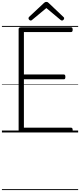

<svg xmlns="http://www.w3.org/2000/svg" viewBox="-20 -1380 834 2000"><path d="M202 0Q188 0 181 -5.5Q174 -11 174 -23V-1077Q174 -1087 181 -1091.5Q188 -1096 202 -1096H720Q728 -1096 732.5 -1090.5Q737 -1085 737 -1071Q737 -1057 732.5 -1051.5Q728 -1046 720 -1046H229V-604H645Q653 -604 657 -598.5Q661 -593 661 -579Q661 -565 657 -559.5Q653 -554 645 -554H229V-50H720Q728 -50 732.5 -44.5Q737 -39 737 -25Q737 -11 732.5 -5.5Q728 0 720 0ZM300 -1166Q292 -1166 284.5 -1173.5Q277 -1181 277 -1189Q277 -1192 278 -1195.5Q279 -1199 282 -1203L437 -1348Q443 -1354 448.5 -1357Q454 -1360 463 -1360Q472 -1360 477 -1357Q482 -1354 488 -1348L643 -1201Q647 -1198 647.5 -1195Q648 -1192 648 -1189Q648 -1181 641 -1173.5Q634 -1166 626 -1166Q621 -1166 617.5 -1168Q614 -1170 609 -1174L463 -1296L316 -1174Q312 -1170 308.5 -1168Q305 -1166 300 -1166ZM0 590H794V600H0ZM0 -20H794V0H0ZM0 -505H794V-500H0ZM0 -1110H794V-1100H0Z"/></svg>

Font: Playwrite FR Moderne Guides
Style: Regular
Weight: 400
Designer: Veronika Burian, José Scaglione
Foundry: TypeTogether
Version: Version 1.003